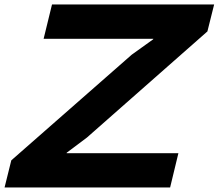

<svg xmlns="http://www.w3.org/2000/svg" viewBox="-30 -830 968 850"><path d="M759.8 -151.9 723.1 0H-9.8L20 -120.1L553.2 -587.9L647.9 -655.8L648.9 -658.2H163.1L200.2 -810.1H918L888.2 -690.9L355 -221.2L265.1 -153.8V-151.9Z"/></svg>

Font: Sinkin Sans 700 Bold Italic
Style: Bold Italic
Weight: 700
Italic angle: -112°
Designer: Keith Bates
Foundry: K-Type
Version: Sinkin Sans (version 1.0)  by Keith Bates   •   © 2014   www